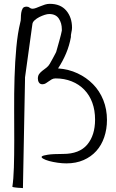

<svg xmlns="http://www.w3.org/2000/svg" viewBox="-20 -844 598 993"><path d="M98.6 128.9Q95.7 127.9 87.9 127.9Q80.1 127.9 71.3 127Q62.5 126 54.7 125Q46.9 124 43.9 122.1Q49.8 84 51.8 22Q53.7 -40 53.7 -116.2Q53.7 -192.4 53.2 -276.9Q52.7 -361.3 55.2 -443.4Q57.6 -525.4 64.5 -599.1Q71.3 -672.9 85 -728.5Q87.9 -737.3 87.9 -751Q87.9 -764.6 89.8 -777.8Q91.8 -791 97.2 -800.3Q102.5 -809.6 118.2 -809.6Q127 -809.6 133.3 -804.2Q139.6 -798.8 147.5 -798.8Q156.2 -798.8 166.5 -802.7Q176.8 -806.6 188.5 -811.5Q200.2 -816.4 212.4 -820.3Q224.6 -824.2 237.3 -824.2Q293 -824.2 322.8 -789.1Q352.5 -753.9 352.5 -700.2Q352.5 -690.4 349.1 -675.8Q345.7 -661.1 346.7 -652.3Q338.9 -608.4 321.8 -567.9Q304.7 -527.3 280.3 -490.2Q335 -486.3 380.9 -464.8Q426.8 -443.4 460.9 -408.7Q495.1 -374 514.2 -326.7Q533.2 -279.3 533.2 -223.6Q533.2 -175.8 519 -134.3Q504.9 -92.8 478 -63Q451.2 -33.2 412.1 -16.1Q373 1 323.2 1Q302.7 1 278.3 -2.4Q253.9 -5.9 234.4 -11.2Q214.8 -16.6 203.1 -23.4Q191.4 -30.3 196.8 -35.2Q202.1 -40 227.5 -43.9Q252.9 -47.9 306.6 -47.9Q390.6 -47.9 431.2 -96.2Q471.7 -144.5 471.7 -225.6Q471.7 -273.4 457.5 -312.5Q443.4 -351.6 416 -379.9Q388.7 -408.2 350.6 -423.3Q312.5 -438.5 267.6 -438.5Q255.9 -438.5 247.6 -433.6Q239.3 -428.7 231.9 -423.3Q224.6 -418 216.8 -413.1Q209 -408.2 199.2 -408.2Q187.5 -408.2 181.6 -417Q175.8 -425.8 175.8 -437.5Q175.8 -452.1 182.6 -461.4Q189.5 -470.7 199.7 -478.5Q210 -486.3 220.2 -494.1Q230.5 -502 237.3 -513.7Q241.2 -520.5 246.6 -530.3Q252 -540 257.3 -549.8Q262.7 -559.6 266.6 -567.4Q270.5 -575.2 270.5 -575.2Q272.5 -582 276.9 -597.7Q281.2 -613.3 286.1 -630.4Q291 -647.5 294.9 -663.6Q298.8 -679.7 299.8 -685.5V-692.4Q299.8 -724.6 284.2 -748Q268.6 -771.5 234.4 -771.5Q224.6 -771.5 210.9 -767.1Q197.3 -762.7 183.6 -755.9Q169.9 -749 159.2 -739.3Q148.4 -729.5 147.5 -718.8L109.4 -443.4V-433.6Z"/></svg>

Font: Cedarville Cursive
Style: Regular
Weight: 400
Designer: Kimberly Geswein
Foundry: Kimberly Geswein
Version: Version 1.001 2010